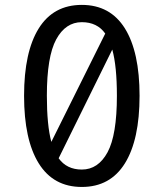

<svg xmlns="http://www.w3.org/2000/svg" viewBox="-20 -737 655 769"><path d="M307.7 -717.4Q421.5 -717.4 480.3 -623.1Q539 -528.7 539 -353.3Q539 -177.4 480.3 -82.8Q421.5 11.8 307.7 11.8Q193.8 11.8 135.1 -82.8Q76.4 -177.4 76.4 -353.3Q76.4 -528.7 135.1 -623.1Q193.8 -717.4 307.7 -717.4ZM307.7 -648.2Q242.6 -648.2 205.1 -579.2Q167.7 -510.3 167.7 -353.3Q167.7 -235.9 185.6 -168.7L401.5 -602.6Q369.2 -648.2 307.7 -648.2ZM448.2 -353.3Q448.2 -471.8 429.7 -538.5L214.9 -103.1Q247.2 -57.9 307.7 -57.9Q373.3 -57.9 410.8 -127.2Q448.2 -196.4 448.2 -353.3Z"/></svg>

Font: FiraCode Nerd Font
Style: Regular
Weight: 400
Designer: Carrois Corporate, Edenspiekermann AG, Nikita Prokopov
Foundry: Carrois Corporate, Edenspiekermann AG, Nikita Prokopov
Version: Version 6.002;Nerd Fonts 2.2.2